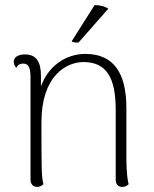

<svg xmlns="http://www.w3.org/2000/svg" viewBox="-20 -726 605 755"><path d="M289 -559 406 -692C392 -701 373 -706 352 -706L262 -564C264 -559 281 -558 289 -559ZM477 -94V-301C477 -440 426 -514 316 -514C239 -514 170 -467 141 -386V-428C141 -484 122 -512 78 -512C51 -512 34 -501 34 -483C34 -475 37 -467 44 -459C51 -474 63 -476 71 -476C91 -476 99 -463 100 -426V-20C100 -2 110 9 126 9C138 9 146 3 151 -2C143 -29 143 -64 143 -246C143 -428 241 -482 308 -482C399 -482 434 -420 435 -299V-19C435 -1 445 9 461 9C473 9 480 4 486 -2C480 -21 478 -55 477 -94Z"/></svg>

Font: Arima Koshi ExtraLight
Style: Regular
Weight: 275
Designer: Joana Correia and Natanael Gama
Foundry: NDISCOVER
Version: Version 1.019;PS 001.019;hotconv 1.0.88;makeotf.lib2.5.64775